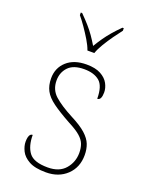

<svg xmlns="http://www.w3.org/2000/svg" viewBox="-146 -837 697 919"><g transform="rotate(20 202.5 -378.0)"><path d="M206 10Q150 10 119.5 -7Q89 -24 77 -48.5Q65 -73 65 -95Q65 -109 67.5 -118.5Q70 -128 74.5 -132.5Q79 -137 86 -137Q86 -80 110.5 -47.5Q135 -15 206 -15Q265 -15 295 -50Q325 -85 325 -132Q325 -156 318 -175.5Q311 -195 290.5 -213Q270 -231 229 -252Q171 -284 137.5 -308.5Q104 -333 90 -359.5Q76 -386 76 -422Q76 -475 113 -508.5Q150 -542 214 -542Q259 -542 286.5 -527Q314 -512 326 -489.5Q338 -467 338 -445Q338 -426 333 -415.5Q328 -405 317 -405Q317 -470 289 -493.5Q261 -517 211 -517Q156 -517 130 -489.5Q104 -462 104 -421Q104 -374 137 -344.5Q170 -315 231 -283Q282 -257 308 -233.5Q334 -210 343.5 -185.5Q353 -161 353 -131Q353 -68 312 -29Q271 10 206 10ZM194 -606Q186 -629 170 -655.5Q154 -682 136 -708Q118 -734 102 -753V-766H109Q134 -741 151.5 -721Q169 -701 183 -681Q197 -661 212 -636Q227 -661 241 -681Q255 -701 272 -721Q289 -741 314 -766H321V-753Q306 -734 287.5 -708Q269 -682 253 -655.5Q237 -629 229 -606Z"/></g></svg>

Font: Noto Serif Ethiopic Thin
Style: Regular
Weight: 250
Version: Version 2.102